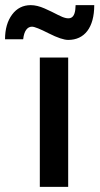

<svg xmlns="http://www.w3.org/2000/svg" viewBox="-104 -724 386 744"><path d="M160.2 -569.3C223.1 -569.3 261.2 -616.7 261.2 -704.1H189C188 -649.9 168 -641.6 121.1 -666C105 -674.3 87.4 -683.1 68.4 -691.4C49.3 -699.7 31.7 -704.1 15.1 -704.1C-14.6 -704.1 -39.1 -691.9 -57.1 -667.5C-75.2 -643.1 -84.5 -611.3 -84.5 -571.8H-14.2C-10.7 -605 2.4 -620.6 20 -620.6C29.8 -620.6 51.3 -611.8 85 -594.7C118.7 -577.6 144 -569.3 160.2 -569.3ZM160.2 0V-501H50.3V0Z"/></svg>

Font: Ride SemiBold
Style: Regular
Weight: 600
Version: Version 3.000